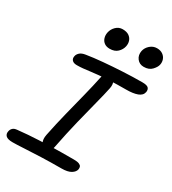

<svg xmlns="http://www.w3.org/2000/svg" viewBox="-233 -1050 1058 1178"><g transform="rotate(30 296.0 -460.5)"><path d="M150.8 -595.8Q127.8 -595.8 117.4 -607.1Q107 -618.4 110.8 -636Q113 -650 126.2 -662.5Q139.4 -675 166.4 -679Q215.6 -687 281 -692.8Q346.4 -698.6 417 -702.3Q487.6 -706 552.6 -706Q585.4 -706 595.5 -695.2Q605.6 -684.4 602.4 -665.8Q597.2 -639.6 567.1 -628.5Q537 -617.4 488.4 -617.4Q422.8 -617.4 376.5 -615.2Q330.2 -613 297.3 -609.8Q264.4 -606.6 239.9 -603.4Q215.4 -600.2 194.6 -598Q173.8 -595.8 150.8 -595.8ZM245 -56Q219.2 -56 208 -77Q196.8 -98 203.8 -133Q221.4 -219.6 242.3 -302.9Q263.2 -386.2 282.4 -462.2Q301.6 -538.2 314.4 -600Q319.2 -624.2 328.9 -636.6Q338.6 -649 357.4 -649Q379.8 -649 392 -627.4Q404.2 -605.8 397.8 -575Q388.6 -530 369.9 -458.1Q351.2 -386.2 328.5 -293.7Q305.8 -201.2 284.6 -93Q277.2 -56 245 -56ZM46.2 11Q11.4 11 -1.5 -1.4Q-14.4 -13.8 -10.2 -33.6Q-7.6 -48.4 2.6 -58.2Q12.8 -68 33.2 -69.6Q70.2 -73.8 106.8 -76.4Q143.4 -79 180.9 -80.8Q218.4 -82.6 257.5 -83.8Q296.6 -85 338.1 -85.3Q379.6 -85.6 425.2 -85.6Q449.8 -85.6 462.4 -80.4Q475 -75.2 478.3 -67Q481.6 -58.8 480 -48.2Q476.2 -28 453.2 -14Q430.2 0 386.4 0Q309 0 242.2 2.5Q175.4 5 124.7 8Q74 11 46.2 11ZM511 -792Q480.4 -792 462.9 -815Q445.4 -838 451.6 -869.8Q457 -895.2 478.1 -913.7Q499.2 -932.2 526.2 -932.2Q551 -932.2 567.4 -920.7Q583.8 -909.2 590.2 -891.4Q596.6 -873.6 592.4 -854.4Q588.8 -835.6 568.4 -813.8Q548 -792 511 -792ZM274.6 -783.6Q252.2 -783.6 237.1 -794.1Q222 -804.6 215.8 -823.2Q209.6 -841.8 214 -863.6Q219.6 -889.8 239.2 -908.8Q258.8 -927.8 285.4 -927.8Q314 -927.8 330.7 -916.2Q347.4 -904.6 353.6 -886.4Q359.8 -868.2 355.4 -847.4Q350.2 -822.6 330.2 -803.1Q310.2 -783.6 274.6 -783.6Z"/></g></svg>

Font: Shantell Sans Light
Style: Italic
Weight: 300
Italic angle: -11°
Designer: Stephen Nixon, Anya Danilova, Shantell Martin
Foundry: Arrow Type
Version: Version 1.008;[ac192a2d6]